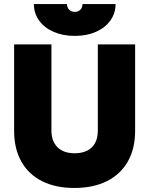

<svg xmlns="http://www.w3.org/2000/svg" viewBox="-20 -920 740 952"><path d="M348 12Q255 12 188 -22Q121 -56 85.5 -119.5Q50 -183 50 -271V-700H235V-271Q235 -236 249 -211Q263 -186 288.5 -173Q314 -160 350 -160Q386 -160 412 -173Q438 -186 451.5 -211Q465 -236 465 -271V-700H650V-271Q650 -183 614 -119.5Q578 -56 510.5 -22Q443 12 348 12ZM351 -742Q292 -742 246 -762Q200 -782 174 -818Q148 -854 148 -900H312Q312 -883 323 -872Q334 -861 351 -861Q368 -861 378.5 -872Q389 -883 389 -900H553Q553 -854 527 -818Q501 -782 455.5 -762Q410 -742 351 -742Z"/></svg>

Font: Figtree Black
Style: Regular
Weight: 900
Designer: Erik Kennedy
Foundry: Erik Kennedy
Version: Version 2.001;gftools[0.9.30]